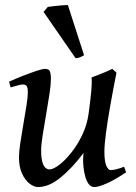

<svg xmlns="http://www.w3.org/2000/svg" viewBox="-20 -735 549 775"><path d="M315.4 -87.4Q315.4 -102.5 317.4 -117.7Q270.5 -55.7 223.9 -17.8Q177.2 20 133.3 20Q117.7 20 99.9 6.6Q82 -6.8 69.3 -33.7Q56.6 -60.5 56.6 -100.1Q56.6 -122.1 62 -158.2Q67.4 -194.3 74.5 -234.6Q81.5 -274.9 86.9 -309.1Q92.3 -343.3 92.3 -361.3Q92.3 -383.8 86.7 -388.9Q81.1 -394 72.3 -394Q65.9 -394 50.3 -389.9Q34.7 -385.7 22.9 -382.3L16.6 -405.3Q44.4 -418 74.5 -429.7Q104.5 -441.4 128.4 -449.2Q152.3 -457 161.6 -457Q176.3 -457 180.9 -447.8Q185.5 -438.5 185.5 -416Q185.5 -394.5 179.7 -355.5Q173.8 -316.4 166 -272Q158.2 -227.5 152.1 -188.5Q146 -149.4 146 -127.9Q146 -51.3 180.7 -51.3Q194.8 -51.3 218.8 -69.3Q242.7 -87.4 267.8 -118.9Q293 -150.4 312.5 -191.4Q332 -232.4 337.9 -278.3Q345.2 -332.5 348.4 -366.7Q351.6 -400.9 349.6 -422.4Q359.9 -426.3 376.5 -432.6Q393.1 -439 408.9 -445.8Q424.8 -452.6 433.1 -457L450.2 -441.9Q436.5 -373 425.3 -309.8Q414.1 -246.6 407.7 -198Q401.4 -149.4 401.4 -123.5Q401.4 -82.5 409.4 -65.4Q417.5 -48.3 426.3 -48.3Q435.1 -48.3 448.5 -51.5Q461.9 -54.7 481 -62L488.8 -39.6Q446.8 -10.7 412.4 4.6Q377.9 20 361.3 20Q346.7 20 337.6 7.3Q328.6 -5.4 323.7 -23.9Q318.8 -42.5 317.1 -60.1Q315.4 -77.6 315.4 -87.4ZM319.3 -512.2Q300.8 -500.5 285.2 -500L155.8 -687L172.9 -707Q180.7 -708.5 196.8 -710.2Q212.9 -711.9 229.2 -713.4Q245.6 -714.8 253.9 -714.8Z"/></svg>

Font: Gentium Book Plus
Style: Italic
Weight: 400
Italic angle: -8°
Designer: Victor Gaultney, Annie Olsen, Iska Routamaa, Becca Hirsbrunner
Foundry: SIL International
Version: Version 6.101